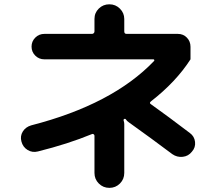

<svg xmlns="http://www.w3.org/2000/svg" viewBox="-20 -823 1040 906"><path d="M159.2 -108.4Q132.8 -101.6 110.4 -115.2Q87.9 -128.9 81.1 -155.3Q74.2 -180.7 87.4 -202.1Q100.6 -223.6 127 -231.4Q510.7 -330.1 707 -535.2Q709 -537.1 708 -540Q707 -543 704.1 -543H189.5Q164.1 -543 146.5 -560.5Q128.9 -578.1 128.9 -603Q128.9 -627.9 146.5 -645.5Q164.1 -663.1 189.5 -663.1H414.1Q418.9 -663.1 422.4 -666.5Q425.8 -669.9 425.8 -674.8V-733.4Q425.8 -762.7 446.3 -782.7Q466.8 -802.7 496.1 -802.7Q525.4 -802.7 545.9 -782.2Q566.4 -761.7 566.4 -733.4V-674.8Q566.4 -663.1 577.1 -663.1H819.3Q844.7 -663.1 861.8 -645.5Q878.9 -627.9 878.9 -602.5V-543.9V-543Q810.5 -436.5 692.4 -344.7Q682.6 -336.9 692.4 -331.1Q773.4 -273.4 876 -195.3Q897.5 -179.7 900.4 -153.3Q903.3 -127 885.7 -107.4Q869.1 -85.9 842.3 -83Q815.4 -80.1 793 -95.7Q698.2 -167 588.9 -245.1Q579.1 -251 573.2 -260.7Q570.3 -263.7 566.4 -261.7Q561.5 -258.8 563.5 -253.9Q566.4 -245.1 566.4 -237.3V-6.8Q566.4 22.5 545.9 43Q525.4 63.5 496.1 63.5Q466.8 63.5 446.3 43Q425.8 22.5 425.8 -6.8V-182.6Q425.8 -186.5 421.9 -189.5Q418 -192.4 414.1 -190.4Q300.8 -143.6 159.2 -108.4Z"/></svg>

Font: Rounded-X Mgen+ 1m bold
Style: Bold
Weight: 700
Designer: [Source Han Sans]
Ryoko NISHIZUKA  (kana & ideographs); Paul D. Hunt (Latin, Greek & Cyrillic); Wenlong ZHANG  (bopomofo
Version: Version 1.059.20150602